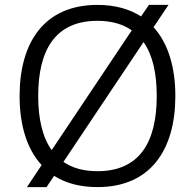

<svg xmlns="http://www.w3.org/2000/svg" viewBox="-20 -753 794 784"><path d="M378 -668C436 -668 483 -654 518 -629L191 -140C153 -193 136 -269 136 -361C136 -548 205 -668 378 -668ZM566 -581C604 -528 620 -452 620 -361C620 -174 551 -54 378 -54C321 -54 275 -67 239 -92ZM696 -361C696 -478 667 -576 607 -642L668 -733H588L556 -686C509 -716 450 -733 378 -733C160 -733 60 -579 60 -361C60 -244 89 -145 150 -79L90 11H170L201 -35C248 -5 307 11 378 11C596 11 696 -143 696 -361Z"/></svg>

Font: Perun Light
Style: Regular
Weight: 300
Foundry: Copyright (c) Stefan Peev, Context Ltd, 2016
Version: Version 1.089